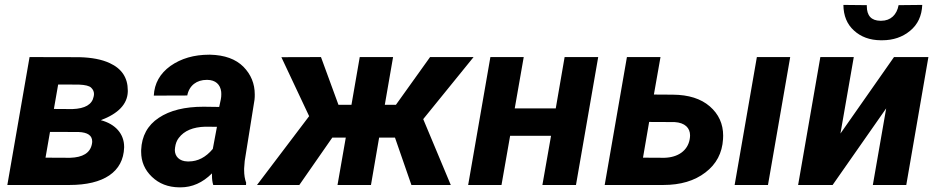

<svg xmlns="http://www.w3.org/2000/svg" viewBox="-20 -764 3870 793"><path d="M267.1 0C407.7 0 489.3 -53.7 492.7 -154.8C492.7 -155.8 492.7 -156.7 492.7 -157.7C492.7 -210.4 457.5 -251.5 396.5 -267.6C468.8 -294.9 505.9 -334 507.8 -384.8C507.8 -386.7 507.8 -388.7 507.8 -390.6C507.8 -442.9 482.9 -480.5 433.1 -503.4C400.4 -518.6 358.9 -526.4 308.6 -527.8L102.1 -528.3L10.3 0ZM220.2 -415 305.7 -414.6C332 -413.6 349.1 -409.2 356.4 -401.9C364.3 -394.5 368.2 -385.7 368.2 -376C368.2 -372.6 367.7 -368.7 366.7 -364.7C360.4 -332.5 331.5 -315.4 279.3 -313.5L202.6 -314ZM304.7 -218.8C341.8 -217.3 360.8 -204.6 360.8 -179.7C360.8 -176.3 360.4 -172.4 359.4 -168C352.1 -132.3 321.8 -113.8 269.5 -112.3L168 -112.8L186.5 -219.2Z M996.1 0 996.6 -9.3C991.2 -23.9 988.3 -41 988.3 -61.5C988.3 -63.5 988.3 -65.4 988.3 -67.9L990.7 -99.1L1031.2 -352.1C1032.2 -359.9 1032.2 -367.2 1032.2 -374C1032.2 -418.5 1016.6 -456.5 985.4 -488.3C953.6 -520 908.2 -536.6 848.1 -538.1C846.7 -538.1 845.7 -538.1 844.2 -538.1C781.2 -538.1 728 -522.5 684.1 -491.7C640.6 -460.4 617.7 -419.4 615.2 -369.1L753.4 -369.6C761.7 -412.1 793.5 -434.1 833.5 -434.1C834.5 -434.1 835.9 -434.1 836.9 -434.1C869.6 -433.6 890.1 -415.5 893.6 -384.8C894 -381.3 894 -378.4 894 -375C894 -368.2 893.6 -361.3 892.1 -354L885.3 -322.3L820.8 -323.2C743.2 -323.2 681.6 -308.1 635.7 -277.3C589.4 -246.6 565.4 -202.1 563 -144.5C563 -142.1 563 -139.2 563 -136.7C563 -96.7 577.6 -62.5 606.9 -34.2C636.7 -5.4 674.3 9.3 720.7 9.8C722.2 9.8 724.1 9.8 725.6 9.8C773.4 9.8 816.9 -9.3 855.5 -47.9C855.5 -45.4 855.5 -43 855.5 -40.5C855.5 -24.9 856.9 -11.7 860.8 0ZM754.9 -97.2C720.2 -97.7 702.1 -118.7 702.1 -144.5C702.1 -147.5 702.6 -151.4 703.1 -154.8C705.1 -170.4 710 -183.6 718.3 -194.3C740.7 -224.1 777.3 -239.3 828.1 -240.7L876 -240.2L858.9 -148.9C830.1 -114.3 796.9 -97.2 759.3 -97.2C757.8 -97.2 756.3 -97.2 754.9 -97.2Z M1679.2 0H1841.8L1728 -272L1936 -528.3H1756.3L1615.2 -331.1H1569.3L1603.5 -528.3H1465.8L1431.6 -331.1H1377.9L1305.7 -528.3L1142.1 -527.8L1256.8 -284.2L1041.5 0H1216.3L1352.5 -195.8H1408.2L1374 0H1512.2L1545.9 -195.8H1611.3Z M2450.7 -528.3H2312L2275.4 -316.4H2106L2143.1 -528.3H2005.4L1913.6 0H2051.3L2086.9 -203.1H2255.9L2220.2 0H2358.9Z M2708 -528.3H2569.3L2477.5 0H2719.7C2790.5 0 2848.6 -17.1 2893.6 -51.8C2938.5 -85.9 2962.9 -131.8 2966.3 -189.5C2966.8 -194.3 2966.8 -198.7 2966.8 -203.6C2966.8 -252.4 2948.2 -293 2911.6 -324.7C2875 -356.4 2824.2 -372.6 2758.8 -373L2680.7 -373.5ZM3243.7 -528.3H3106L3014.2 0H3151.9ZM2766.1 -259.8C2809.6 -257.3 2830.1 -234.9 2830.1 -205.1C2830.1 -199.7 2829.6 -194.8 2828.6 -189C2820.3 -141.6 2780.3 -113.8 2724.1 -112.3L2635.7 -112.8L2661.1 -260.3Z M3691.4 -742.7C3684.1 -703.1 3658.7 -678.2 3619.6 -678.2C3618.2 -678.2 3617.2 -678.2 3616.2 -678.2C3578.6 -678.7 3560.1 -699.2 3560.1 -738.8C3560.1 -739.7 3560.1 -741.2 3560.1 -742.7L3463.4 -743.7C3463.9 -698.7 3478.5 -663.6 3507.3 -637.7C3535.6 -611.8 3572.3 -598.1 3617.2 -597.7C3619.6 -597.7 3621.6 -597.7 3624 -597.7C3668.9 -597.7 3707.5 -610.8 3738.8 -636.7C3770.5 -662.6 3787.1 -698.2 3789.1 -743.7ZM3451.2 -212.4 3506.3 -528.3H3368.2L3276.4 0H3418.9L3640.1 -316.4L3585 0H3723.1L3814.5 -528.3H3672.4Z"/></svg>

Font: Roboto
Style: Bold Italic
Weight: 700
Italic angle: -12°
Designer: Google
Version: Version 2.137; 2017